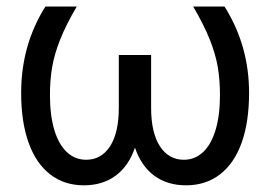

<svg xmlns="http://www.w3.org/2000/svg" viewBox="-20 -550 815 580"><path d="M130.9 -262.7Q130.9 -201.7 144 -157.7Q157.2 -113.8 181.9 -90.6Q206.5 -67.4 240.2 -67.4Q286.1 -67.4 312.5 -108.2Q338.9 -148.9 338.9 -224.6V-383.8H436.5V-224.6Q436.5 -148.9 463.1 -108.2Q489.7 -67.4 535.2 -67.4Q568.8 -67.4 593.5 -90.6Q618.2 -113.8 631.3 -157.7Q644.5 -201.7 644.5 -262.7Q644.5 -308.6 637.9 -347.4Q631.3 -386.2 613.8 -430.4Q596.2 -474.6 563.5 -530.3H658.2Q732.4 -412.6 732.4 -269.5Q732.4 -181.6 710 -118.9Q687.5 -56.2 644.5 -23.2Q601.6 9.8 542 9.8Q485.4 9.8 446 -19.3Q406.7 -48.3 387.7 -104Q368.7 -48.3 329.3 -19.3Q290 9.8 233.4 9.8Q174.3 9.8 131.6 -23.2Q88.9 -56.2 66.4 -118.9Q43.9 -181.6 43.9 -269.5Q43.9 -414.1 117.2 -530.3H211.9Q179.2 -474.6 161.6 -430.2Q144 -385.7 137.5 -346.9Q130.9 -308.1 130.9 -262.7Z"/></svg>

Font: Pretendard Std
Style: Regular
Weight: 400
Designer: Base glyphs from Inter by Rasmus Andersson; Hangeul glyphs from Noto Sans CJK(Source Han Sans) by Jang Soo-young and Kan
Foundry: Kil Hyung-jin
Version: Version 1.309